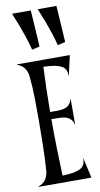

<svg xmlns="http://www.w3.org/2000/svg" viewBox="-100 -956 519 1000"><g transform="rotate(-10 159.5 -456.0)"><path d="M152.8 -36.1Q180.7 -37.1 203.9 -40.3Q227.1 -43.5 247.6 -53.2Q261.7 -60.1 268.3 -74Q274.9 -87.9 273.9 -105H275.4Q281.7 -77.1 286.1 -57.4Q290.5 -37.6 293.5 -24.9Q296.9 -9.8 298.8 0H20V-2.4Q44.9 -10.7 58.1 -29.5Q71.3 -48.3 73.7 -74.7Q78.6 -150.9 79.8 -220.5Q81.1 -290 81.1 -352.1Q81.1 -406.7 80.3 -460.7Q79.6 -514.6 73.7 -573.2Q71.3 -599.6 58.1 -618.4Q44.9 -637.2 20 -645.5V-647.9H298.8Q296.9 -638.2 293.5 -623Q290.5 -610.4 286.1 -590.6Q281.7 -570.8 275.4 -543H273.9Q274.9 -560.1 268.3 -574Q261.7 -587.9 247.6 -594.7Q227.1 -604.5 203.9 -607.7Q180.7 -610.8 152.8 -611.8Q149.9 -551.3 148.4 -491.9Q147 -432.6 146.5 -373.5Q162.6 -373.5 177.5 -373.5Q192.4 -373.5 205.6 -375Q231 -377.4 244.6 -390.1Q258.3 -402.8 262.2 -421.4H263.7V-287.6H262.2Q258.3 -306.2 244.1 -318.8Q230 -331.5 204.6 -334Q191.9 -335.4 177.7 -335.4Q163.6 -335.4 146.5 -335.9V-334Q146.5 -261.2 148.2 -184.3Q149.9 -107.4 152.8 -36.1ZM151.4 -719.2 110.8 -709.5Q102.5 -742.7 90.6 -778.6Q78.6 -814.5 67.4 -844.2Q54.2 -878.9 40 -912.1H139.2Q141.1 -884.3 143.1 -853Q145 -826.2 147 -791.5Q148.9 -756.8 151.4 -719.2ZM287.1 -719.2 246.6 -709.5Q238.3 -742.7 226.3 -778.6Q214.4 -814.5 203.1 -844.2Q189.9 -878.9 175.8 -912.1H274.9Q276.9 -884.3 278.8 -853Q280.8 -826.2 282.7 -791.5Q284.7 -756.8 287.1 -719.2Z"/></g></svg>

Font: Smythe
Style: Regular
Weight: 400
Version: Version 1.000